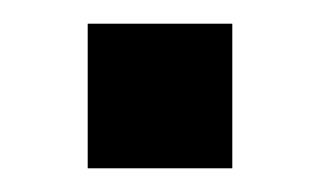

<svg xmlns="http://www.w3.org/2000/svg" viewBox="-20 -367 269 162"><path d="M54 -225V-347H176V-225Z"/></svg>

Font: SUSE Thin Medium
Style: Regular
Weight: 500
Version: Version 1.000